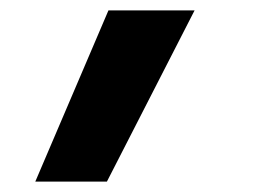

<svg xmlns="http://www.w3.org/2000/svg" viewBox="-20 -188 540 370"><path d="M48 162 189 -168H355L186 162Z"/></svg>

Font: Iosevka SS18 Heavy
Style: Italic
Weight: 900
Italic angle: -9°
Monospace: yes
Designer: Belleve Invis
Foundry: Belleve Invis
Version: Version 25.1.1; ttfautohint (v1.8.4)